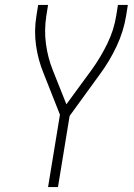

<svg xmlns="http://www.w3.org/2000/svg" viewBox="-20 -755 540 775"><path d="M174 0 222 -292 156 -459Q134 -512 125.5 -571Q117 -630 127 -691L134 -735H174L167 -691Q158 -633 165.5 -577.5Q173 -522 193 -472L248 -334L352 -476Q387 -525 413.5 -579.5Q440 -634 449 -691L456 -735H496L489 -691Q479 -629 451 -569Q423 -509 383 -455L261 -287L214 0Z"/></svg>

Font: Iosevka Term Curly XLt Obl
Style: Regular
Weight: 200
Italic angle: -9°
Designer: Belleve Invis
Foundry: Belleve Invis
Version: Version 32.3.0